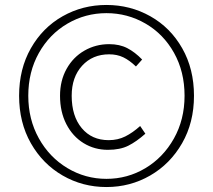

<svg xmlns="http://www.w3.org/2000/svg" viewBox="-20 -741 859 774"><path d="M57 -355Q57 -463 104.5 -546.5Q152 -630 232.5 -675.5Q313 -721 409 -721Q505 -721 586 -675.5Q667 -630 714.5 -546.5Q762 -463 762 -355Q762 -247 714 -163.5Q666 -80 585.5 -33.5Q505 13 409 13Q313 13 232.5 -33.5Q152 -80 104.5 -163.5Q57 -247 57 -355ZM724 -355Q724 -452 681.5 -528Q639 -604 566.5 -646Q494 -688 409 -688Q324 -688 251.5 -645.5Q179 -603 136.5 -527Q94 -451 94 -355Q94 -260 136.5 -183.5Q179 -107 251.5 -63.5Q324 -20 409 -20Q494 -20 566 -63Q638 -106 681 -182.5Q724 -259 724 -355ZM222 -355Q222 -416 248.5 -463.5Q275 -511 320.5 -537Q366 -563 420 -563Q462 -563 493 -547Q524 -531 553 -501L528 -473Q502 -498 477 -510Q452 -522 420 -522Q353 -522 311 -476Q269 -430 269 -355Q269 -273 309.5 -224.5Q350 -176 418 -176Q455 -176 485 -191Q515 -206 545 -233L566 -202Q530 -170 497 -153.5Q464 -137 415 -137Q361 -137 317 -164Q273 -191 247.5 -240.5Q222 -290 222 -355Z"/></svg>

Font: Merged Yaku Han JP ExtraLight
Style: Regular
Weight: 250
Designer: Ryoko NISHIZUKA 西塚涼子 (kana, bopomofo & ideographs); Paul D. Hunt (Latin, Greek & Cyrillic); Sandoll Communications 산돌커뮤니
Foundry: Adobe
Version: Version 2.004